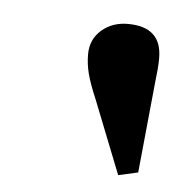

<svg xmlns="http://www.w3.org/2000/svg" viewBox="-31 -882 260 282"><g transform="rotate(5 99.0 -741.0)"><path d="M152.5 -629 110 -736.5Q100 -760 96.5 -774Q93 -788 93 -802Q93 -824 108.8 -837.8Q124.5 -851.5 147.5 -851.5Q197.5 -851.5 197.5 -805.5Q197.5 -797 196.8 -788.8Q196 -780.5 195 -772L181.5 -635.5Z"/></g></svg>

Font: Libre Caslon Condensed Medium Italic
Style: Regular
Weight: 500
Italic angle: -22.583°
Designer: Pablo Impallari, Rodrigo Fuenzalida, Katja Schimmel, Ertekin Erdin
Foundry: Pablo Impallari, Rodrigo Fuenzalida
Version: Version 2.000; ttfautohint (v1.8.4.7-5d5b);gftools[0.9.33]